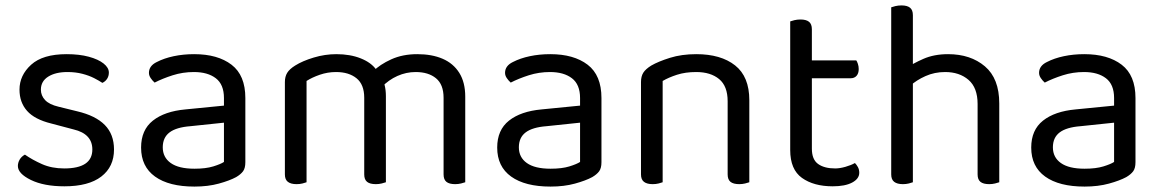

<svg xmlns="http://www.w3.org/2000/svg" viewBox="-20 -675 4284 709"><path d="M401 -123Q401 -59 354 -23Q307 13 218 13Q142 13 94 -10.5Q46 -34 46 -62Q46 -74 52.5 -85.5Q59 -97 72 -104Q99 -85 135 -69Q171 -53 217 -53Q321 -53 321 -123Q321 -152 303.5 -170.5Q286 -189 252 -197L169 -219Q108 -234 80 -265.5Q52 -297 52 -344Q52 -397 95 -436Q138 -475 226 -475Q273 -475 308 -465.5Q343 -456 362.5 -440.5Q382 -425 382 -407Q382 -394 375.5 -384Q369 -374 358 -369Q346 -377 327.5 -386.5Q309 -396 284 -402.5Q259 -409 229 -409Q185 -409 158 -392Q131 -375 131 -344Q131 -322 146.5 -305.5Q162 -289 196 -281L265 -264Q333 -248 367 -213.5Q401 -179 401 -123Z M698 -52Q740 -52 767.5 -60.5Q795 -69 807 -77V-222L683 -209Q631 -205 606 -186Q581 -167 581 -131Q581 -94 610.5 -73Q640 -52 698 -52ZM697 -475Q784 -475 835 -436Q886 -397 886 -313V-76Q886 -54 877.5 -42.5Q869 -31 852 -21Q828 -8 788 3Q748 14 698 14Q604 14 552.5 -23Q501 -60 501 -130Q501 -195 544.5 -229.5Q588 -264 665 -271L807 -285V-313Q807 -363 777 -386Q747 -409 696 -409Q655 -409 617.5 -397Q580 -385 551 -370Q543 -377 536.5 -386.5Q530 -396 530 -406Q530 -432 559 -446Q586 -460 621.5 -467.5Q657 -475 697 -475Z M1405 -320V-205H1325V-314Q1325 -363 1296.5 -386Q1268 -409 1221 -409Q1190 -409 1161 -399Q1132 -389 1112 -376V-205H1032V-372Q1032 -392 1040.5 -406Q1049 -420 1070 -433Q1097 -450 1138.5 -462.5Q1180 -475 1222 -475Q1273 -475 1312 -459.5Q1351 -444 1370 -417Q1376 -411 1380 -406Q1384 -401 1388 -393Q1395 -381 1400 -362Q1405 -343 1405 -320ZM1698 -318V-205H1618V-314Q1618 -363 1590 -386Q1562 -409 1515 -409Q1480 -409 1447.5 -394.5Q1415 -380 1389 -353L1357 -411Q1383 -437 1425 -456Q1467 -475 1521 -475Q1575 -475 1614.5 -458Q1654 -441 1676 -406Q1698 -371 1698 -318ZM1032 -258H1112V-2Q1107 0 1097 2.5Q1087 5 1075 5Q1054 5 1043 -3.5Q1032 -12 1032 -31ZM1325 -258H1405V-2Q1400 0 1389.5 2.5Q1379 5 1368 5Q1346 5 1335.5 -3.5Q1325 -12 1325 -31ZM1618 -258H1698V-2Q1693 0 1682.5 2.5Q1672 5 1661 5Q1639 5 1628.5 -3.5Q1618 -12 1618 -31Z M2013 -52Q2055 -52 2082.5 -60.5Q2110 -69 2122 -77V-222L1998 -209Q1946 -205 1921 -186Q1896 -167 1896 -131Q1896 -94 1925.5 -73Q1955 -52 2013 -52ZM2012 -475Q2099 -475 2150 -436Q2201 -397 2201 -313V-76Q2201 -54 2192.5 -42.5Q2184 -31 2167 -21Q2143 -8 2103 3Q2063 14 2013 14Q1919 14 1867.5 -23Q1816 -60 1816 -130Q1816 -195 1859.5 -229.5Q1903 -264 1980 -271L2122 -285V-313Q2122 -363 2092 -386Q2062 -409 2011 -409Q1970 -409 1932.5 -397Q1895 -385 1866 -370Q1858 -377 1851.5 -386.5Q1845 -396 1845 -406Q1845 -432 1874 -446Q1901 -460 1936.5 -467.5Q1972 -475 2012 -475Z M2747 -305V-203H2667V-301Q2667 -357 2635.5 -383Q2604 -409 2551 -409Q2511 -409 2480 -399Q2449 -389 2427 -376V-203H2347V-372Q2347 -393 2355.5 -406.5Q2364 -420 2385 -433Q2411 -448 2454 -461.5Q2497 -475 2551 -475Q2642 -475 2694.5 -433.5Q2747 -392 2747 -305ZM2347 -258H2427V-2Q2422 0 2412 2.5Q2402 5 2390 5Q2369 5 2358 -3.5Q2347 -12 2347 -31ZM2667 -258H2747V-2Q2742 0 2731.5 2.5Q2721 5 2710 5Q2688 5 2677.5 -3.5Q2667 -12 2667 -31Z M2898 -264H2978V-126Q2978 -86 3001 -69.5Q3024 -53 3064 -53Q3081 -53 3102 -59Q3123 -65 3137 -73Q3143 -67 3148 -58Q3153 -49 3153 -37Q3153 -15 3127 -1Q3101 13 3055 13Q2985 13 2941.5 -18Q2898 -49 2898 -121ZM2939 -386V-452H3142Q3145 -448 3148 -439Q3151 -430 3151 -420Q3151 -404 3143 -395Q3135 -386 3121 -386ZM2978 -234H2898V-596Q2903 -598 2913.5 -600.5Q2924 -603 2936 -603Q2957 -603 2967.5 -594.5Q2978 -586 2978 -567Z M3670 -199H3590V-291Q3590 -351 3556.5 -380Q3523 -409 3470 -409Q3431 -409 3397.5 -394Q3364 -379 3341 -358L3326 -423Q3350 -440 3389.5 -457.5Q3429 -475 3481 -475Q3564 -475 3617 -430Q3670 -385 3670 -293ZM3271 -264H3351V-2Q3346 0 3336 2.5Q3326 5 3314 5Q3293 5 3282 -3.5Q3271 -12 3271 -31ZM3590 -263 3670 -262V-2Q3665 0 3654.5 2.5Q3644 5 3633 5Q3611 5 3600.5 -3.5Q3590 -12 3590 -31ZM3351 -225H3271V-648Q3276 -650 3286.5 -652.5Q3297 -655 3309 -655Q3330 -655 3340.5 -646.5Q3351 -638 3351 -619Z M3985 -52Q4027 -52 4054.5 -60.5Q4082 -69 4094 -77V-222L3970 -209Q3918 -205 3893 -186Q3868 -167 3868 -131Q3868 -94 3897.5 -73Q3927 -52 3985 -52ZM3984 -475Q4071 -475 4122 -436Q4173 -397 4173 -313V-76Q4173 -54 4164.5 -42.5Q4156 -31 4139 -21Q4115 -8 4075 3Q4035 14 3985 14Q3891 14 3839.5 -23Q3788 -60 3788 -130Q3788 -195 3831.5 -229.5Q3875 -264 3952 -271L4094 -285V-313Q4094 -363 4064 -386Q4034 -409 3983 -409Q3942 -409 3904.5 -397Q3867 -385 3838 -370Q3830 -377 3823.5 -386.5Q3817 -396 3817 -406Q3817 -432 3846 -446Q3873 -460 3908.5 -467.5Q3944 -475 3984 -475Z"/></svg>

Font: Baloo Bhaina 2
Style: Regular
Weight: 400
Designer: Yesha Goshar, Manish Minz, Shuchita Grover and Ek Type
Foundry: Ek Type
Version: Version 1.700